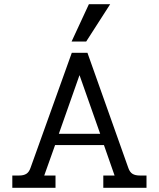

<svg xmlns="http://www.w3.org/2000/svg" viewBox="-20 -900 761 920"><path d="M406 -880H508L393 -701H323ZM39 -59H72Q93 -59 106 -67Q119 -75 126 -95L324 -647H399L595 -95Q602 -75 615 -67Q628 -59 650 -59H682V0H475V-59H529L478 -205H244L192 -59H246V0H39ZM460 -259 361 -540 262 -259Z"/></svg>

Font: Pridi Light
Style: Regular
Weight: 300
Designer: Katatrad Team
Foundry: CadsonDemak
Version: Version 1.003